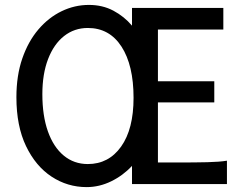

<svg xmlns="http://www.w3.org/2000/svg" viewBox="-20 -745 997 777"><path d="M898.4 0H514.2V-73.7Q478 -34.7 429.9 -11.2Q381.8 12.2 330.6 12.2Q253.4 12.2 189 -30Q124.5 -72.3 85.4 -153.6Q46.4 -234.9 46.4 -351.6Q46.4 -439.5 70.3 -508.5Q94.2 -577.6 135.5 -626Q176.8 -674.3 229.5 -699.7Q282.2 -725.1 339.8 -725.1Q395 -725.1 439 -701.7Q482.9 -678.2 514.2 -641.1V-712.9H883.8V-625.5H619.1V-416H847.2V-330.6H619.1V-87.4H698.7Q770 -87.4 819.6 -88.6Q869.1 -89.8 898.4 -94.7ZM520.5 -349.1Q520.5 -481 471.7 -556.4Q422.9 -631.8 335.4 -631.8Q280.8 -631.8 239.3 -599.1Q197.8 -566.4 174.6 -506.1Q151.4 -445.8 151.4 -363.8Q151.4 -276.9 173.8 -213.4Q196.3 -149.9 237.8 -115.5Q279.3 -81.1 335.4 -81.1Q419.9 -81.1 470.2 -151.9Q520.5 -222.7 520.5 -349.1Z"/></svg>

Font: Kanchenjunga Medium
Style: Regular
Weight: 500
Version: Version 2.001